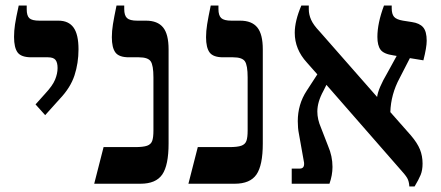

<svg xmlns="http://www.w3.org/2000/svg" viewBox="-20 -667 1600 697"><path d="M109 -288 144 -327Q171 -356 180 -378Q189 -400 189 -420Q189 -440 181.5 -449.5Q174 -459 154 -459H94Q57 -459 44 -476.5Q31 -494 31 -533Q31 -555 34.5 -578.5Q38 -602 48 -647H77V-633Q77 -610 86.5 -601Q96 -592 123 -592H192Q229 -592 247 -567Q265 -542 265 -488Q265 -438 250.5 -393.5Q236 -349 197 -308L144 -249Z M356 -133H470Q500 -133 514 -138Q528 -143 532.5 -155.5Q537 -168 537 -193V-386Q537 -430 527 -444.5Q517 -459 484 -459H448Q412 -459 399 -476.5Q386 -494 386 -532Q386 -554 390 -579Q394 -604 403 -647H431V-634Q431 -611 441 -601.5Q451 -592 478 -592H510Q552 -592 572 -567.5Q592 -543 592 -488V-146Q592 -67 569 -33.5Q546 0 490 0H322Z M698 -133H812Q842 -133 856 -138Q870 -143 874.5 -155.5Q879 -168 879 -193V-386Q879 -430 869 -444.5Q859 -459 826 -459H790Q754 -459 741 -476.5Q728 -494 728 -532Q728 -554 732 -579Q736 -604 745 -647H773V-634Q773 -611 783 -601.5Q793 -592 820 -592H852Q894 -592 914 -567.5Q934 -543 934 -488V-146Q934 -67 911 -33.5Q888 0 832 0H664Z M1431 -384Q1399 -325 1397 -260L1472 -175Q1495 -148 1504.5 -124.5Q1514 -101 1514 -73Q1514 -49 1507 -32Q1500 -15 1485 10H1466Q1465 -9 1458 -21Q1451 -33 1428 -58L1165 -359L1154 -337Q1132 -297 1132 -262Q1132 -234 1145 -204L1171 -137Q1187 -100 1187 -61Q1187 -31 1176 0H1039V-55H1068Q1084 -55 1084 -72Q1084 -78 1083 -81L1065 -182Q1061 -202 1061 -227Q1061 -288 1093 -337L1132 -397L1094 -440Q1050 -488 1050 -548Q1050 -591 1074 -647H1101V-633Q1101 -614 1109.5 -595Q1118 -576 1140 -553L1349 -315Q1353 -346 1386 -402L1420 -464L1408 -466Q1373 -471 1361.5 -486.5Q1350 -502 1350 -533Q1350 -583 1374 -647H1402V-637Q1402 -616 1410.5 -606Q1419 -596 1443 -592L1475 -587Q1503 -583 1516 -568Q1529 -553 1529 -519Q1529 -495 1517 -448L1468 -456Z"/></svg>

Font: Noto Serif Hebrew SemiBold
Style: Regular
Weight: 600
Designer: Monotype Design Team
Foundry: Monotype Imaging Inc.
Version: Version 1.000